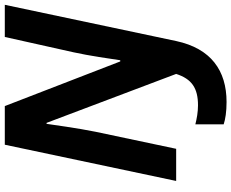

<svg xmlns="http://www.w3.org/2000/svg" viewBox="-102 -652 964 800"><g transform="rotate(-90 380.0 -252.0)"><path d="M355 210C486 210 578 145 609 0L760 -714H626L562 -427C548 -364 535 -275 529 -233H524L338 -714H177L26 0H160L231 -336C245 -404 262 -525 264 -540H268L472 0C451 65 413 91 341 91C313 91 286 86 262 80V198C283 205 314 210 355 210Z"/></g></svg>

Font: Noto Sans
Style: Bold Italic
Weight: 700
Italic angle: -12°
Designer: Monotype Design Team
Foundry: Monotype Imaging Inc.
Version: Version 2.013